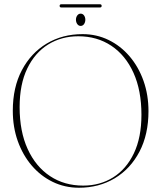

<svg xmlns="http://www.w3.org/2000/svg" viewBox="-20 -870 756 900"><path d="M367 -710Q433 -710 489.2 -682.5Q545.5 -655 587.5 -605.8Q629.5 -556.5 652.8 -490.8Q676 -425 676 -349Q676 -240 633.8 -159.2Q591.5 -78.5 517.8 -34.2Q444 10 350 10Q283.5 10 227 -17.5Q170.5 -45 128.5 -94.2Q86.5 -143.5 63.2 -209Q40 -274.5 40 -351Q40 -460.5 82.5 -541Q125 -621.5 198.8 -665.8Q272.5 -710 367 -710ZM643 -332Q643 -446 605.8 -528.5Q568.5 -611 501.8 -655.5Q435 -700 347 -700Q268 -700 205.8 -661.5Q143.5 -623 107.8 -549Q72 -475 72 -368Q72 -253.5 109.8 -171.2Q147.5 -89 214.5 -44.5Q281.5 0 370 0Q448.5 0 510.2 -38.5Q572 -77 607.5 -151.2Q643 -225.5 643 -332ZM358 -748.5Q348.5 -748.5 342.2 -757.2Q336 -766 336 -777.5Q336 -789 342.2 -797.5Q348.5 -806 358 -806Q368 -806 374 -797.5Q380 -789 380 -777.5Q380 -766 374 -757.2Q368 -748.5 358 -748.5ZM259.5 -842.5Q259.5 -850 267.5 -850H448.5Q456.5 -850 456.5 -842.5Q456.5 -835 448.5 -835H267.5Q259.5 -835 259.5 -842.5Z"/></svg>

Font: Fraunces 144pt Thin
Style: Regular
Weight: 100
Version: Version 1.000;[f99f86859]